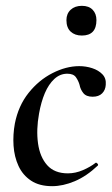

<svg xmlns="http://www.w3.org/2000/svg" viewBox="-20 -626 386 659"><path d="M159 13Q115 13 86.5 -6Q58 -25 43.5 -56.5Q29 -88 26.5 -126Q24 -164 31 -202Q43 -263 78 -307Q113 -351 160 -375Q207 -399 252 -399Q275 -399 296.5 -392Q318 -385 331.5 -371Q345 -357 343 -335Q342 -317 330.5 -305.5Q319 -294 298 -294Q276 -294 266 -306.5Q256 -319 253 -335Q249 -349 240.5 -361Q232 -373 211 -373Q186 -373 166.5 -355Q147 -337 134 -306.5Q121 -276 114 -236Q104 -181 110.5 -134Q117 -87 142 -59Q167 -31 213 -31Q239 -31 264.5 -42Q290 -53 308 -67Q310 -69 314 -65Q318 -61 316 -58Q277 -21 236.5 -4Q196 13 159 13ZM261 -504Q237 -504 222.5 -517.5Q208 -531 208 -557Q208 -579 222.5 -592.5Q237 -606 261 -606Q285 -606 298 -592.5Q311 -579 311 -557Q311 -504 261 -504Z"/></svg>

Font: Cormorant Garamond Light SemiBold
Style: Italic
Weight: 600
Italic angle: -10°
Version: Version 4.001